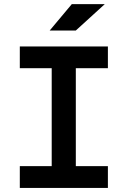

<svg xmlns="http://www.w3.org/2000/svg" viewBox="-20 -921 626 941"><path d="M77.1 0H508.8V-106.9H351.6V-586.9H508.8V-693.4H77.1V-586.9H233.4V-106.9H77.1ZM223.6 -771.5H351.6L493.7 -900.9H332Z"/></svg>

Font: Cascadia Code PL SemiBold
Style: Regular
Weight: 600
Monospace: yes
Designer: Aaron Bell
Foundry: Saja Typeworks
Version: Version 2404.023